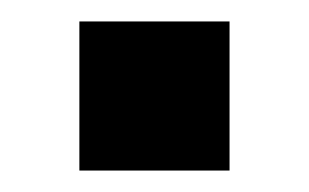

<svg xmlns="http://www.w3.org/2000/svg" viewBox="-20 -357 288 179"><path d="M54 -198V-337H194V-198Z"/></svg>

Font: Nunito Sans 12pt ExtraLight
Style: Regular
Weight: 200
Designer: Vernon Adams
Foundry: Vernon Adams
Version: Version 3.101;gftools[0.9.27]